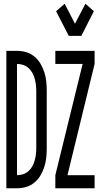

<svg xmlns="http://www.w3.org/2000/svg" viewBox="-20 -1007 540 1027"><path d="M14 0V-735H71Q96 -735 120 -728Q144 -721 164 -704.5Q184 -688 196.5 -666.5Q209 -645 217 -620.5Q225 -596 227.5 -571Q230 -546 230 -521V-215Q230 -189 227.5 -164Q225 -139 217 -114.5Q209 -90 196.5 -68.5Q184 -47 164 -30.5Q144 -14 120 -7Q96 0 71 0ZM71 -70Q87 -70 103 -75Q119 -80 132 -91.5Q145 -103 153 -117.5Q161 -132 165.5 -148.5Q170 -165 172 -181.5Q174 -198 174 -215V-521Q174 -537 172 -553.5Q170 -570 165.5 -586.5Q161 -603 153 -617.5Q145 -632 132 -643.5Q119 -655 103 -660Q87 -665 71 -665ZM348 -815 280 -947 326 -987 381 -880 437 -987 482 -947 415 -815ZM276 0V-70L422 -665H276V-735H486V-665L341 -70H486V0Z"/></svg>

Font: Iosevka www.saffi
Style: Regular
Weight: 400
Monospace: yes
Designer: Belleve Invis
Foundry: Belleve Invis
Version: Version 22.0.2; ttfautohint (v1.8.3)